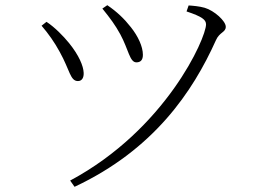

<svg xmlns="http://www.w3.org/2000/svg" viewBox="-20 -696 1040 739"><path d="M250 -1 267 23C572 -120 722 -343 811 -541C825 -573 849 -571 849 -593C849 -615 805 -655 768 -666C747 -672 722 -674 706 -675L698 -652C758 -632 773 -620 773 -602C773 -549 618 -198 250 -1ZM280 -384C296 -384 303 -398 302 -416C301 -442 284 -483 246 -530C224 -557 191 -591 159 -612L140 -597C166 -567 190 -533 210 -496C249 -426 250 -384 280 -384ZM505 -456C521 -456 530 -465 530 -485C530 -517 511 -557 484 -591C459 -623 430 -651 393 -676L374 -663C404 -626 424 -599 443 -564C475 -505 479 -456 505 -456Z"/></svg>

Font: Source Han Serif TW VF
Style: Regular
Weight: 250
Designer: Ryoko NISHIZUKA 西塚涼子 (kana & ideographs); Frank Grießhammer (Latin, Greek & Cyrillic); Wenlong ZHANG 张文龙 (bopomofo); San
Foundry: Adobe
Version: Version 2.002;hotconv 1.1.0;makeotfexe 2.6.0